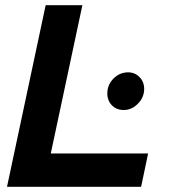

<svg xmlns="http://www.w3.org/2000/svg" viewBox="-20 -720 656 740"><path d="M7 0 156 -700H297.5L175.7 -128.4H550.8L523.9 0ZM456.6 -296Q429 -296 411.3 -314.2Q393.6 -332.4 393.6 -359.9Q393.6 -393.2 417.4 -417.2Q441.2 -441.2 474.1 -441.2Q500 -441.2 517.8 -422.8Q535.7 -404.5 535.7 -377.2Q535.7 -344.7 511.6 -320.4Q487.6 -296 456.6 -296Z"/></svg>

Font: Red Hat Display
Style: Italic
Weight: 300
Italic angle: -12°
Designer: Pentagram, MCKL
Foundry: Pentagram, MCKL
Version: Version 1.023